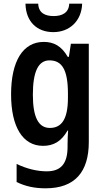

<svg xmlns="http://www.w3.org/2000/svg" viewBox="-20 -780 568 1040"><path d="M425 -760H355C353 -709 314 -693 271 -693C225 -693 189 -709 187 -760H118C120 -662 181 -606 269 -606C357 -606 422 -667 425 -760ZM217 -553C105 -553 40 -450 40 -269C40 -93 103 10 213 10C268 10 311 -12 346 -73H349C347 -50 346 -20 346 3V15C346 110 307 148 233 148C183 148 126 135 70 108V206C119 230 169 240 227 240C386 240 461 151 461 -11V-543H364L353 -472H347C313 -531 271 -553 217 -553ZM248 -453C316 -453 348 -402 348 -272V-250C348 -135 314 -87 250 -87C188 -87 158 -146 158 -267C158 -391 187 -453 248 -453Z"/></svg>

Font: Noto Sans Tamil Condensed SemiBold
Style: Regular
Weight: 600
Width: 3
Designer: Jelle Bosma - Monotype Design Team
Foundry: Monotype Imaging Inc.
Version: Version 2.004